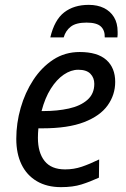

<svg xmlns="http://www.w3.org/2000/svg" viewBox="-20 -760 518 790"><path d="M231 10Q173 10 131.5 -14.5Q90 -39 68.5 -83.5Q47 -128 47 -189Q47 -253 65 -316Q83 -379 117 -431Q151 -483 199 -514.5Q247 -546 308 -546Q381 -546 417.5 -513.5Q454 -481 454 -423Q454 -370 423 -326.5Q392 -283 326 -257.5Q260 -232 155 -232H138Q137 -222 136.5 -212Q136 -202 136 -193Q136 -132 163.5 -97.5Q191 -63 248 -63Q284 -63 316.5 -74Q349 -85 388 -104L387 -29Q350 -12 315 -1Q280 10 231 10ZM159 -303Q216 -303 263.5 -313.5Q311 -324 339.5 -349Q368 -374 368 -415Q368 -440 352 -456.5Q336 -473 302 -473Q272 -473 242.5 -453Q213 -433 189 -395Q165 -357 151 -303ZM187 -606Q204 -678 244 -709Q284 -740 345 -740Q381 -740 407.5 -727Q434 -714 449 -689.5Q464 -665 464 -629Q464 -623 464 -617.5Q464 -612 463 -606H411Q412 -635 395 -651Q378 -667 336 -667Q293 -667 271.5 -650.5Q250 -634 242 -606Z"/></svg>

Font: Noto Sans Display
Style: Italic
Weight: 400
Italic angle: -12°
Designer: Monotype Design Team
Foundry: Monotype Imaging Inc.
Version: Version 2.003